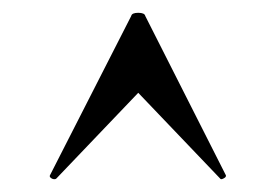

<svg xmlns="http://www.w3.org/2000/svg" viewBox="-20 -654 432 300"><path d="M333 -379Q333 -377 329 -375Q325 -373 324 -375L196 -509L68 -375Q67 -374 65 -374Q62 -374 59.5 -376Q57 -378 58 -380L185 -629Q186 -634 196 -634Q206 -634 207 -629L333 -380Z"/></svg>

Font: Cormorant Garamond
Style: Bold
Weight: 700
Designer: Christian Thalmann (Catharsis Fonts)
Foundry: Catharsis Fonts
Version: Version 4.000